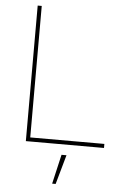

<svg xmlns="http://www.w3.org/2000/svg" viewBox="-62 -780 659 1040"><g transform="rotate(5 267.5 -260.0)"><path d="M100 0V-737H122V-22H525V0ZM262 217 299 57H326L281 217Z"/></g></svg>

Font: Tomorrow Thin
Style: Regular
Weight: 250
Designer: Tony de Marco, Monica Rizzolli
Foundry: Just in Type
Version: Version 2.002